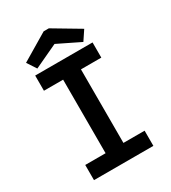

<svg xmlns="http://www.w3.org/2000/svg" viewBox="-194 -899 888 997"><g transform="rotate(-30 250.0 -400.0)"><path d="M70 0V-91H192V-532H77V-623H421V-532H299V-91H426V0ZM105 -649 69 -704 230 -800H261L419 -706L381 -649L246 -715Z"/></g></svg>

Font: Inconsolata
Style: Bold
Weight: 700
Monospace: yes
Designer: Raph Levien, Cyreal, Brenton Simpson
Foundry: Raph Levien, Cyreal, Google
Version: Version 3.100; ttfautohint (v1.8.4.7-5d5b)